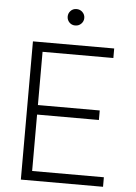

<svg xmlns="http://www.w3.org/2000/svg" viewBox="-61 -978 724 1024"><g transform="rotate(5 301.0 -466.0)"><path d="M307 -844Q288 -844 275.5 -857Q263 -870 263 -888Q263 -906 275.5 -919Q288 -932 307 -932Q326 -932 339 -919Q352 -906 352 -888Q352 -870 339 -857Q326 -844 307 -844ZM90 0V-740H525V-689H146V-404H477V-353H146V-51H530V0Z"/></g></svg>

Font: Be Vietnam Pro ExtraLight
Style: Regular
Weight: 200
Designer: Lam Bao, Tony Le, Vietanh Nguyen
Foundry: Yellow Type Foundry
Version: Version 1.002; ttfautohint (v1.8.3)